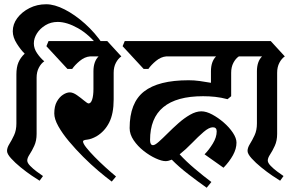

<svg xmlns="http://www.w3.org/2000/svg" viewBox="-20 -832 1386 902"><path d="M96 -580Q78 -597 59 -627Q40 -657 40 -685Q40 -719 61.5 -747.5Q83 -776 118.5 -794Q154 -812 197 -812Q236 -812 284 -787.5Q332 -763 379.5 -720.5Q427 -678 464 -623L446 -610Q399 -670 346.5 -699.5Q294 -729 251 -729Q219 -729 193.5 -713.5Q168 -698 153.5 -675Q139 -652 139 -628Q139 -604 154.5 -581.5Q170 -559 188 -544Q173 -534 162.5 -514Q152 -494 152 -467V-203Q152 -171 141 -147Q130 -123 119 -106.5Q108 -90 108 -78Q108 -67 121.5 -53Q135 -39 152.5 -26Q170 -13 182 -5L166 17Q154 10 129 -7Q104 -24 77.5 -45.5Q51 -67 32 -88Q13 -109 13 -123Q13 -138 24 -155.5Q35 -173 46 -196.5Q57 -220 57 -252V-482Q57 -516 66.5 -538.5Q76 -561 96 -580Z M550 -567Q535 -557 524.5 -537Q514 -517 514 -490V-365Q514 -298 493 -256.5Q472 -215 434 -192Q409 -178 389.5 -176Q370 -174 370 -168Q370 -158 385.5 -138.5Q401 -119 425 -94.5Q449 -70 475.5 -46Q502 -22 525 -3L505 21Q478 1 442.5 -29Q407 -59 371 -95Q335 -131 304 -168Q273 -205 254 -239Q235 -273 235 -299Q235 -333 247 -354.5Q259 -376 276 -387Q293 -398 308 -398Q323 -398 341.5 -385Q360 -372 375.5 -359Q391 -346 396 -346Q407 -346 413 -364.5Q419 -383 419 -414V-497Q419 -543 443 -567H403Q378 -565 355 -546Q332 -527 319 -508H297L198 -615L208 -639H484Z M1049 -366Q1019 -374 991 -377Q963 -380 934 -380Q685 -380 685 -174Q685 -150 699 -150Q708 -150 726 -166Q744 -182 767.5 -205.5Q791 -229 818 -253Q845 -277 873 -293Q901 -309 926 -309Q949 -309 977 -294Q1005 -279 1031 -256.5Q1057 -234 1074 -208.5Q1091 -183 1091 -162Q1091 -133 1074.5 -103Q1058 -73 1030 -44L941 -107Q961 -127 979.5 -157Q998 -187 998 -215Q998 -234 980 -234Q962 -234 936.5 -212Q911 -190 882 -160Q853 -130 824 -107Q854 -74 895.5 -39Q937 -4 973 23L951 50Q911 22 865 -13.5Q819 -49 787 -82Q780 -79 772.5 -77Q765 -75 758 -75Q740 -75 711.5 -88Q683 -101 655 -123Q627 -145 608 -173Q589 -201 589 -230Q589 -349 656.5 -402Q724 -455 866 -455Q892 -455 917.5 -451.5Q943 -448 971 -443V-497Q971 -543 995 -567H761Q736 -565 713 -546Q690 -527 677 -508H655L556 -615L566 -639H1036L1102 -567Q1087 -557 1076.5 -537Q1066 -517 1066 -490V-380Z M1282 -203Q1282 -171 1271 -147Q1260 -123 1249 -106.5Q1238 -90 1238 -78Q1238 -67 1251.5 -53Q1265 -39 1282.5 -26Q1300 -13 1312 -5L1296 17Q1284 10 1259 -7Q1234 -24 1207.5 -45.5Q1181 -67 1162 -88Q1143 -109 1143 -123Q1143 -138 1154 -155.5Q1165 -173 1176 -196.5Q1187 -220 1187 -252V-497Q1187 -543 1211 -567H1013L991 -639H1252L1318 -567Q1303 -557 1292.5 -537Q1282 -517 1282 -490Z"/></svg>

Font: Jaini
Style: Regular
Weight: 400
Designer: Maithili Shingre, Girish Dalvi (Devanagari), Taresh Vohra (Latin)
Foundry: Ek Type
Version: Version 2.000; ttfautohint (v1.8.4.7-5d5b)